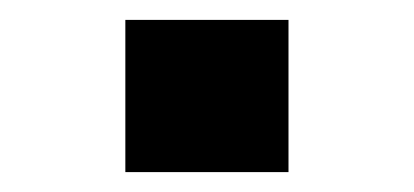

<svg xmlns="http://www.w3.org/2000/svg" viewBox="-20 -440 416 193"><path d="M106 -267V-420H270V-267Z"/></svg>

Font: Archivo SemiExpanded
Style: Bold
Weight: 700
Width: 6
Designer: Hector Gatti
Foundry: Omnibus-Type
Version: Version 2.001